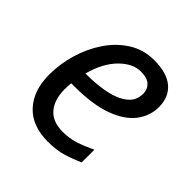

<svg xmlns="http://www.w3.org/2000/svg" viewBox="-152 -669 803 803"><g transform="rotate(45 249.5 -268.0)"><path d="M242 10Q149 10 98.5 -44.5Q48 -99 48 -192Q48 -256 66.5 -318.5Q85 -381 120 -432.5Q155 -484 204.5 -515Q254 -546 316 -546Q392 -546 430.5 -513Q469 -480 469 -421Q469 -369 436.5 -326Q404 -283 335 -257.5Q266 -232 156 -232H139Q138 -223 137.5 -213Q137 -203 137 -195Q137 -134 167 -98.5Q197 -63 258 -63Q296 -63 330 -74Q364 -85 404 -104V-29Q366 -12 329.5 -1Q293 10 242 10ZM152 -303H159Q219 -303 270 -313.5Q321 -324 352 -348.5Q383 -373 383 -414Q383 -440 365.5 -456.5Q348 -473 311 -473Q263 -473 218.5 -428.5Q174 -384 152 -303Z"/></g></svg>

Font: Noto IKEA Latin
Style: Italic
Weight: 400
Italic angle: -12°
Designer: Monotype Design Team
Foundry: Monotype Imaging Inc.
Version: Version 1.0